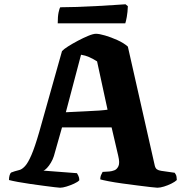

<svg xmlns="http://www.w3.org/2000/svg" viewBox="-20 -878 864 898"><path d="M261 0Q256 0 235.5 -2.5Q215 -5 184.5 -9Q154 -13 122.5 -17.5Q91 -22 64 -27Q37 -32 22 -36Q22 -49 25 -58.5Q28 -68 32 -71L49 -77Q59 -80 71 -83Q83 -86 97 -101Q111 -116 127 -153Q143 -190 163 -259L270 -639Q278 -648 298.5 -661Q319 -674 344.5 -687.5Q370 -701 393 -710.5Q416 -720 429 -720Q444 -720 471.5 -712Q499 -704 529 -690.5Q559 -677 578 -660L704 -103Q707 -91 714 -86Q721 -81 734 -79L797 -70Q801 -64 803.5 -59.5Q806 -55 807 -36Q799 -28 782 -19.5Q765 -11 747 -5.5Q729 0 716 0Q710 0 684.5 -3Q659 -6 623.5 -10.5Q588 -15 551.5 -20Q515 -25 487 -30.5Q459 -36 449 -39Q449 -53 454.5 -63Q460 -73 460 -74L492 -76Q503 -77 515 -81.5Q527 -86 534 -101Q541 -116 533 -149L502 -282H270L232 -148Q227 -132 218 -117Q209 -102 199.5 -92Q190 -82 183 -80L340 -68Q342 -65 346.5 -56Q351 -47 351 -35Q344 -27 326.5 -19Q309 -11 291 -5.5Q273 0 261 0ZM288 -353Q342 -356 380.5 -357.5Q419 -359 445 -361Q471 -363 483 -365L434 -591Q415 -603 397 -611Q379 -619 359 -622ZM250 -769Q250 -801 254 -820Q258 -839 262 -844Q295 -844 339.5 -845.5Q384 -847 430 -849.5Q476 -852 513 -854.5Q550 -857 567 -858L578 -849Q577 -821 573 -799Q569 -777 566 -769Z"/></svg>

Font: Texturina Medium 12pt ExtraBold
Style: Regular
Weight: 800
Version: Version 1.002